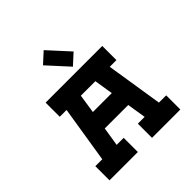

<svg xmlns="http://www.w3.org/2000/svg" viewBox="-224 -1031 1198 1198"><g transform="rotate(-45 374.5 -432.5)"><path d="M62 -125H123L183 -500H123V-625H623V-500H564L623 -125H687V0H437V-125H497L477 -250H270L250 -125H312V0H62ZM457 -375 437 -500H309L290 -375ZM346 -865 472 -727 402 -663 276 -801Z"/></g></svg>

Font: Eyechart
Style: Regular
Weight: 400
Designer: Peter Wiegel
Foundry: Peter Wiegel
Version: Version 1.000